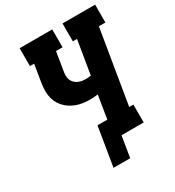

<svg xmlns="http://www.w3.org/2000/svg" viewBox="-206 -855 1018 1117"><g transform="rotate(-30 303.5 -297.0)"><path d="M225 141 268 -120H334L359 -275Q346 -273 332.5 -272Q319 -271 305 -271Q281 -271 258 -274.5Q235 -278 214 -286Q193 -294 174.5 -306.5Q156 -319 141.5 -336Q127 -353 118 -373.5Q109 -394 106 -417Q103 -440 105 -463.5Q107 -487 111 -511L128 -615H100V-735H319V-615H275L255 -492Q252 -477 252 -463Q252 -449 256.5 -436.5Q261 -424 270 -414Q279 -404 291 -398Q303 -392 316.5 -389.5Q330 -387 344 -387Q353 -387 361.5 -387.5Q370 -388 379 -390L416 -615H388V-735H607V-615H563L481 -120H509V0H360L337 141Z"/></g></svg>

Font: Iosevka Slab HvExObl
Style: Regular
Weight: 900
Width: 7
Italic angle: -9°
Monospace: yes
Designer: Belleve Invis
Foundry: Belleve Invis
Version: Version 11.1.1; ttfautohint (v1.8.3)